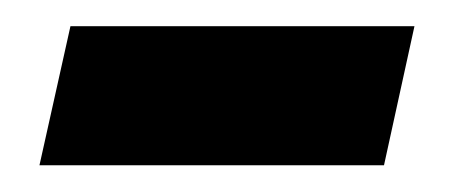

<svg xmlns="http://www.w3.org/2000/svg" viewBox="-20 -345 350 145"><path d="M9.8 -220.2 33.2 -325.2H293L270 -220.2Z"/></svg>

Font: Droid Serif
Style: Bold Italic
Weight: 700
Italic angle: -12°
Designer: Monotype Design team
Foundry: Monotype Imaging Inc.
Version: Version 1.03